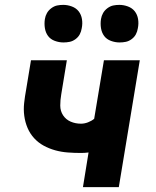

<svg xmlns="http://www.w3.org/2000/svg" viewBox="-20 -767 640 787"><path d="M320 0 343 -142Q335 -141 327 -140.5Q319 -140 312 -140Q285 -140 258 -142Q231 -144 206 -151Q181 -158 159 -170Q137 -182 120 -200.5Q103 -219 93 -242.5Q83 -266 79.5 -292Q76 -318 79 -345Q82 -372 87 -399L107 -520H254L231 -380Q227 -357 227 -334.5Q227 -312 238.5 -294.5Q250 -277 269.5 -268.5Q289 -260 312 -260Q326 -260 340.5 -265.5Q355 -271 366 -280L406 -520H553L467 0ZM470 -593Q452 -593 434.5 -599.5Q417 -606 407 -619.5Q397 -633 394 -651.5Q391 -670 394 -689Q396 -702 402.5 -713.5Q409 -725 420.5 -733.5Q432 -742 444 -744.5Q456 -747 469 -747Q487 -747 504.5 -740.5Q522 -734 532.5 -720.5Q543 -707 546 -688.5Q549 -670 545 -651Q543 -638 537 -626.5Q531 -615 519.5 -606.5Q508 -598 495.5 -595.5Q483 -593 470 -593ZM240 -593Q222 -593 204.5 -599.5Q187 -606 177 -619.5Q167 -633 164 -651.5Q161 -670 164 -689Q166 -702 172.5 -713.5Q179 -725 190.5 -733.5Q202 -742 214 -744.5Q226 -747 239 -747Q257 -747 274.5 -740.5Q292 -734 302.5 -720.5Q313 -707 316 -688.5Q319 -670 315 -651Q313 -638 307 -626.5Q301 -615 289.5 -606.5Q278 -598 265.5 -595.5Q253 -593 240 -593Z"/></svg>

Font: Iosevka Heavy Extended Oblique
Style: Regular
Weight: 900
Width: 7
Italic angle: -9°
Monospace: yes
Designer: Belleve Invis
Foundry: Belleve Invis
Version: Version 32.5.0; ttfautohint (v1.8.4)